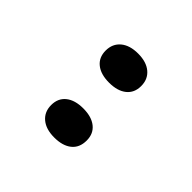

<svg xmlns="http://www.w3.org/2000/svg" viewBox="-13 -692 359 359"><g transform="rotate(-45 166.5 -513.0)"><path d="M95 -560Q77 -560 66.5 -547.5Q56 -535 56 -513Q56 -491 66 -478.5Q76 -466 95 -466Q113 -466 123 -478.5Q133 -491 133 -513Q133 -535 123 -547.5Q113 -560 95 -560ZM239 -560Q221 -560 211 -547.5Q201 -535 201 -513Q201 -491 211 -478.5Q221 -466 239 -466Q257 -466 267.5 -478.5Q278 -491 278 -513Q278 -535 267.5 -547.5Q257 -560 239 -560Z"/></g></svg>

Font: Beiruti
Style: Regular
Weight: 400
Designer: Arlette Boutros
Foundry: Boutros
Version: Version 1.41